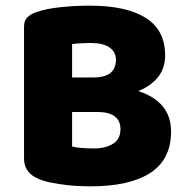

<svg xmlns="http://www.w3.org/2000/svg" viewBox="-20 -643 659 679"><path d="M564 -447Q564 -402 539 -370.5Q514 -339 469 -321Q585 -283 585 -178Q585 -79 511.5 -31.5Q438 16 300 16Q283 16 260 15Q237 14 212.5 11Q188 8 164 3.5Q140 -1 120 -9Q65 -30 65 -82V-549Q65 -570 76.5 -581.5Q88 -593 108 -600Q142 -612 193 -617.5Q244 -623 298 -623Q426 -623 495 -580Q564 -537 564 -447ZM406 -186Q406 -247 324 -247H235V-125Q249 -121 271 -119.5Q293 -118 313 -118Q353 -118 379.5 -134.5Q406 -151 406 -186ZM235 -369H308Q351 -369 370.5 -385Q390 -401 390 -432Q390 -459 367.5 -475Q345 -491 300 -491Q285 -491 265.5 -490Q246 -489 235 -487Z"/></svg>

Font: Baloo Bhai 2 ExtraBold
Style: Regular
Weight: 800
Designer: Supriya Tembe, Noopur Datye and Ek Type
Foundry: Ek Type
Version: Version 1.640;PS 1.000;hotconv 16.6.51;makeotf.lib2.5.65220;